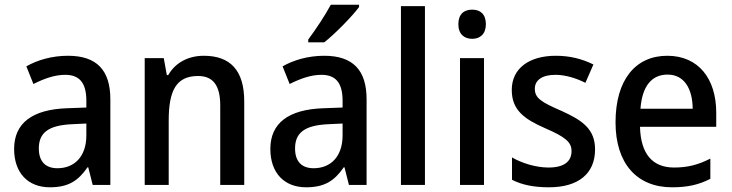

<svg xmlns="http://www.w3.org/2000/svg" viewBox="-20 -786 3109 816"><path d="M269 -549C201 -549 139 -531 92 -504L122 -429C166 -451 211 -468 257 -468C315 -468 347 -437 347 -358V-329L266 -326C116 -321 40 -262 40 -153C40 -51 99 10 192 10C270 10 312 -17 352 -75H355L374 0H449V-364C449 -488 391 -549 269 -549ZM284 -258 347 -261V-211C347 -119 295 -71 224 -71C176 -71 145 -97 145 -155C145 -219 182 -253 284 -258Z M846 -549C782 -549 726 -521 695 -467H689L676 -539H595V0H697V-273C697 -400 728 -463 822 -463C887 -463 916 -421 916 -338V0H1018V-355C1018 -489 957 -549 846 -549Z M1506 -756V-766H1386C1362 -721 1322 -661 1290 -618V-606H1358C1404 -642 1478 -718 1506 -756ZM1358 -549C1290 -549 1228 -531 1181 -504L1211 -429C1255 -451 1300 -468 1346 -468C1404 -468 1436 -437 1436 -358V-329L1355 -326C1205 -321 1129 -262 1129 -153C1129 -51 1188 10 1281 10C1359 10 1401 -17 1441 -75H1444L1463 0H1538V-364C1538 -488 1480 -549 1358 -549ZM1373 -258 1436 -261V-211C1436 -119 1384 -71 1313 -71C1265 -71 1234 -97 1234 -155C1234 -219 1271 -253 1373 -258Z M1786 0V-760H1684V0Z M1987 -745C1952 -745 1928 -726 1928 -683C1928 -641 1953 -621 1987 -621C2020 -621 2045 -641 2045 -683C2045 -726 2021 -745 1987 -745ZM2037 -539H1935V0H2037Z M2509 -151C2509 -237 2456 -274 2368 -314C2280 -352 2253 -369 2253 -409C2253 -445 2284 -468 2340 -468C2383 -468 2428 -454 2468 -434L2502 -512C2453 -536 2402 -549 2342 -549C2230 -549 2155 -496 2155 -404C2155 -318 2208 -280 2297 -241C2385 -203 2409 -181 2409 -144C2409 -100 2378 -74 2311 -74C2257 -74 2197 -93 2156 -117V-22C2197 -1 2246 10 2313 10C2437 10 2509 -47 2509 -151Z M2816 -549C2681 -549 2596 -447 2596 -266C2596 -92 2686 10 2836 10C2903 10 2950 -1 2999 -26V-112C2948 -86 2903 -74 2845 -74C2752 -74 2703 -133 2700 -247H3024V-307C3024 -452 2948 -549 2816 -549ZM2817 -469C2889 -469 2923 -408 2924 -324H2702C2709 -419 2749 -469 2817 -469Z"/></svg>

Font: Noto Sans Khmer UI SemiCondensed Medium
Style: Regular
Weight: 500
Width: 4
Designer: Danh Hong and the Monotype Design Team
Foundry: Monotype Imaging Inc.
Version: Version 2.002